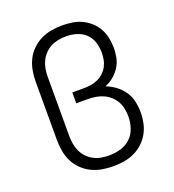

<svg xmlns="http://www.w3.org/2000/svg" viewBox="-136 -849 872 962"><g transform="rotate(-20 300.0 -367.5)"><path d="M304 8Q275 8 245.5 3Q216 -2 189.5 -15Q163 -28 141.5 -49Q120 -70 107 -96Q94 -122 88.5 -151.5Q83 -181 83 -210V-525Q83 -554 88.5 -583.5Q94 -613 107 -639Q120 -665 141.5 -686Q163 -707 189.5 -720Q216 -733 245 -738Q274 -743 303 -743Q330 -743 357 -739Q384 -735 408 -723.5Q432 -712 452 -694Q472 -676 485 -652.5Q498 -629 503.5 -602.5Q509 -576 509 -549Q509 -522 503.5 -496Q498 -470 483.5 -447.5Q469 -425 448 -408Q427 -391 403 -382Q430 -372 454.5 -354Q479 -336 495.5 -311.5Q512 -287 518.5 -258Q525 -229 525 -199Q525 -171 519 -142.5Q513 -114 499 -89Q485 -64 463.5 -44.5Q442 -25 416 -13Q390 -1 361.5 3.5Q333 8 304 8ZM304 -50Q335 -50 365.5 -59Q396 -68 418 -89Q440 -110 450 -140Q460 -170 460 -201Q460 -221 456 -242Q452 -263 442 -281Q432 -299 416 -313.5Q400 -328 381 -336.5Q362 -345 341.5 -348.5Q321 -352 300 -352H237V-410H300Q319 -410 337.5 -413Q356 -416 373.5 -424Q391 -432 405 -445Q419 -458 428 -474.5Q437 -491 440.5 -510Q444 -529 444 -548Q444 -576 435.5 -603Q427 -630 406.5 -649.5Q386 -669 358.5 -677Q331 -685 303 -685Q282 -685 261 -681Q240 -677 221.5 -667.5Q203 -658 188 -642Q173 -626 164 -607Q155 -588 151.5 -567Q148 -546 148 -525V-210Q148 -189 151.5 -168Q155 -147 164 -127.5Q173 -108 188 -92.5Q203 -77 222 -67Q241 -57 262 -53.5Q283 -50 304 -50Z"/></g></svg>

Font: Iosevka Custom Light Extended
Style: Regular
Weight: 300
Width: 7
Monospace: yes
Designer: Belleve Invis
Foundry: Belleve Invis
Version: Version 11.2.4; ttfautohint (v1.8.4)